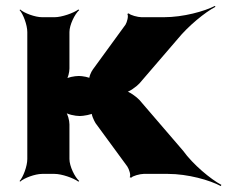

<svg xmlns="http://www.w3.org/2000/svg" viewBox="-20 -586 766 647"><path d="M302 -171 409 -25C415 -16 422 5 417 11L422 13C426 7 452 0 464 0H546C613 0 687 21 724 41L726 37C690 18 630 -32 597 -78L450 -249C441 -259 414 -279 403 -279V-275C414 -275 441 -295 450 -305L579 -455C614 -498 671 -545 706 -563L704 -566C669 -548 598 -528 532 -528H457C445 -528 418 -535 414 -541L409 -539C414 -533 408 -511 403 -503L293 -352C287 -344 278 -324 282 -318L287 -320C283 -326 256 -330 246 -330C231 -330 206 -325 200 -319L203 -316C209 -322 214 -343 214 -355V-478C214 -502 232 -539 247 -552L244 -554C228 -542 188 -528 164 -528H122C98 -528 61 -542 48 -554L46 -552C58 -539 72 -502 72 -478V-50C72 -26 58 11 46 24L48 26C61 14 98 0 122 0H164C188 0 228 14 244 26L247 24C232 11 214 -26 214 -50V-167C214 -180 208 -203 201 -210L199 -208C206 -201 233 -195 249 -195C260 -195 291 -200 296 -206L290 -208C286 -202 297 -179 302 -171Z"/></svg>

Font: Asimov
Style: EdgeWide
Weight: 500
Designer: Google
Version: Version 2.000980: 2014